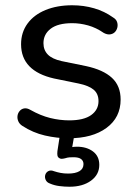

<svg xmlns="http://www.w3.org/2000/svg" viewBox="-20 -516 523 729"><path d="M241 9Q196 9 150.5 -1.5Q105 -12 65 -38Q54 -45 49.5 -55.5Q45 -66 46.5 -76.5Q48 -87 55 -95Q62 -103 72.5 -104.5Q83 -106 95 -99Q134 -77 170.5 -68Q207 -59 243 -59Q298 -59 326 -79Q354 -99 354 -132Q354 -160 335.5 -175.5Q317 -191 278 -199L185 -218Q123 -232 91.5 -264.5Q60 -297 60 -348Q60 -393 84.5 -426.5Q109 -460 153 -478Q197 -496 254 -496Q298 -496 337.5 -484.5Q377 -473 409 -450Q421 -443 424.5 -432.5Q428 -422 425.5 -411.5Q423 -401 416 -394Q409 -387 398 -385.5Q387 -384 374 -391Q345 -411 314.5 -419.5Q284 -428 254 -428Q200 -428 172.5 -407Q145 -386 145 -352Q145 -326 161.5 -309Q178 -292 214 -284L307 -265Q372 -251 405 -220.5Q438 -190 438 -138Q438 -70 384.5 -30.5Q331 9 241 9ZM244 193Q225 193 205.5 190.5Q186 188 170 181Q158 177 153.5 167Q149 157 152 147.5Q155 138 164 133.5Q173 129 185 134Q197 138 210 140.5Q223 143 239 143Q266 143 281.5 134Q297 125 297 107Q297 95 288 88Q279 81 259 81Q251 81 243.5 81.5Q236 82 227 85Q219 87 213.5 87Q208 87 203 83Q199 80 198 74Q197 68 198 58L210 -20H265L252 56L226 48Q238 45 250 43Q262 41 272 41Q309 41 333 59Q357 77 357 110Q357 147 325.5 170Q294 193 244 193Z"/></svg>

Font: Nunito Medium
Style: Regular
Weight: 500
Designer: Vernon Adams
Foundry: Vernon Adams
Version: Version 3.601